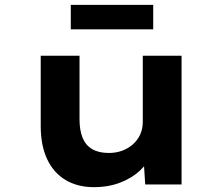

<svg xmlns="http://www.w3.org/2000/svg" viewBox="-20 -761 923 792"><path d="M367 11Q300 11 250.5 -18.5Q201 -48 174.5 -104.5Q148 -161 148 -241V-531H308V-270Q308 -224 320.5 -193Q333 -162 360 -146Q387 -130 429 -130Q458 -130 483 -139Q508 -148 527.5 -165Q547 -182 558 -205.5Q569 -229 569 -259V-531H729V0H579L572 -109L601 -121Q589 -87 557 -57Q525 -27 476.5 -8Q428 11 367 11ZM272 -640V-741H612V-640Z"/></svg>

Font: Lexend Mega
Style: Bold
Weight: 700
Version: Version 1.007